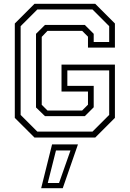

<svg xmlns="http://www.w3.org/2000/svg" viewBox="-20 -720 679 1005"><path d="M160.5 0 57.5 -103V-597L160.5 -700H478.5L581.5 -597V-471H440.5V-528L410 -558.5H228.5L198.5 -527V-171.5L228.5 -141.5H410L440.5 -172V-241H302V-382H581.5V-103L478.5 0ZM175.5 -31H464L551.5 -118.5V-351.5H332.5V-270.5H470.5V-158.5L424 -112H215.5L168.5 -157.5V-543L215.5 -589.5H424L470.5 -543V-500H551.5V-583L464 -670.5H175.5L88 -583V-118.5ZM195.5 265 252.5 36H388L308.5 265ZM230 238H289L349 67.5H273Z"/></svg>

Font: Tourney Thin Light
Style: Regular
Weight: 300
Version: Version 1.015